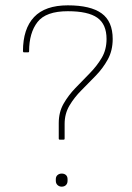

<svg xmlns="http://www.w3.org/2000/svg" viewBox="-20 -687 496 719"><path d="M204 -164Q200 -164 200 -168V-226Q200 -267 218 -298.5Q236 -330 262.5 -357.5Q289 -385 316 -412.5Q343 -440 361 -470.5Q379 -501 379 -541Q379 -596 344.5 -620.5Q310 -645 234 -645Q152 -645 120.5 -604.5Q89 -564 89 -495Q89 -491 85 -491H69Q68 -491 67 -492.5Q66 -494 66 -495Q66 -579 107.5 -623Q149 -667 234 -667Q319 -667 360.5 -637Q402 -607 402 -541Q402 -498 384 -465Q366 -432 339 -404Q312 -376 285 -349Q258 -322 240 -291.5Q222 -261 222 -223V-168Q222 -164 218 -164ZM211 12Q202 12 195.5 6Q189 0 189 -10V-16Q189 -26 195.5 -31.5Q202 -37 211 -37Q221 -37 227 -31.5Q233 -26 233 -16V-10Q233 0 227 6Q221 12 211 12Z"/></svg>

Font: Sofia Sans Thin
Style: Regular
Weight: 250
Designer: Botio Nikoltchev, Ani Petrova
Foundry: lettersoup
Version: Version 4.101